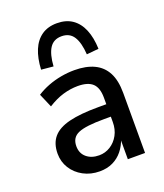

<svg xmlns="http://www.w3.org/2000/svg" viewBox="-139 -840 807 943"><g transform="rotate(-20 264.5 -369.0)"><path d="M220 9Q173 9 135 -11.5Q97 -32 75.5 -66.5Q54 -101 54 -143Q54 -196 81.5 -228.5Q109 -261 167.5 -275.5Q226 -290 320 -290H376V-225H327Q279 -225 245.5 -221Q212 -217 192 -208.5Q172 -200 162.5 -184.5Q153 -169 153 -146Q153 -109 178.5 -87.5Q204 -66 244 -66Q276 -66 303 -83Q330 -100 346 -129.5Q362 -159 362 -197V-324Q362 -376 337.5 -399Q313 -422 260 -422Q222 -422 183 -410.5Q144 -399 103 -373L72 -445Q100 -463 132.5 -475.5Q165 -488 200.5 -494.5Q236 -501 271 -501Q332 -501 374 -481Q416 -461 437.5 -420Q459 -379 459 -314V0H369V-106H372Q361 -72 340 -46Q319 -20 289 -5.5Q259 9 220 9ZM182 -553 119 -559Q122 -618 139.5 -660Q157 -702 189.5 -724.5Q222 -747 269 -747Q317 -747 349.5 -724.5Q382 -702 399.5 -660Q417 -618 419 -559L356 -553Q352 -615 331.5 -647Q311 -679 269 -679Q227 -679 206.5 -647Q186 -615 182 -553Z"/></g></svg>

Font: Nunito Sans 10pt SemiCondensed SemiBold
Style: Regular
Weight: 600
Width: 4
Designer: Vernon Adams
Foundry: Vernon Adams
Version: Version 3.101;gftools[0.9.27]